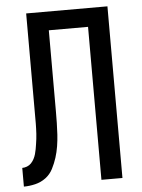

<svg xmlns="http://www.w3.org/2000/svg" viewBox="-53 -777 605 819"><g transform="rotate(-5 250.0 -367.5)"><path d="M16 0V-80Q26 -80 36.5 -84Q47 -88 54.5 -96Q62 -104 67 -113.5Q72 -123 75 -133.5Q78 -144 80 -155Q82 -166 83.5 -176.5Q85 -187 86.5 -198Q88 -209 88.5 -220Q89 -231 89.5 -242Q90 -253 90 -263.5Q90 -274 90 -285Q90 -296 90 -307V-735H438V0H348V-655H180V-308Q180 -283 179.5 -258Q179 -233 177.5 -208.5Q176 -184 172 -159Q168 -134 160.5 -110.5Q153 -87 141.5 -64.5Q130 -42 110 -27Q90 -12 65 -6Q40 0 16 0Z"/></g></svg>

Font: Iosevka Medium
Style: Regular
Weight: 500
Monospace: yes
Designer: Belleve Invis
Foundry: Belleve Invis
Version: Version 32.5.0; ttfautohint (v1.8.4)